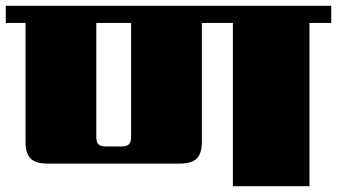

<svg xmlns="http://www.w3.org/2000/svg" viewBox="-40 -642 1162 662"><path d="M412 -170V-563H292V-170Q292 -152 299.5 -144.5Q307 -137 326 -137H378Q397 -137 404.5 -144.5Q412 -152 412 -170ZM1102 -622V-563H1027V0H763V-563H656V-153Q656 -113 638.5 -95.5Q621 -78 581 -78H123Q83 -78 65.5 -95.5Q48 -113 48 -153V-563H-20V-622Z"/></svg>

Font: Sarpanch Black
Style: Regular
Weight: 900
Designer: Manushi Parikh (Devanagari and Latin), Jyotish Sonowal (Devanagari)
Foundry: Indian Type Foundry
Version: Version 2.004;PS 1.0;hotconv 1.0.78;makeotf.lib2.5.61930; tt